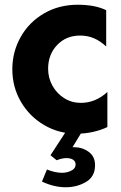

<svg xmlns="http://www.w3.org/2000/svg" viewBox="-20 -552 512 810"><path d="M308 -532Q228 -532 165 -495Q102 -458 67 -395.5Q32 -333 32 -260Q32 -185 68 -123Q104 -61 166 -24.5Q228 12 304 12Q339 12 372.5 4.5Q406 -3 433 -16V-164Q383 -118 321 -118Q283 -118 251.5 -137.5Q220 -157 201.5 -190Q183 -223 183 -262Q183 -322 221 -362Q259 -402 318 -402Q350 -402 376.5 -390.5Q403 -379 428 -356V-509Q381 -532 308 -532ZM328 0H260L193 103L219 124Q242 115 260 115Q278 115 288.5 122Q299 129 299 142Q299 159 280.5 168Q262 177 242 177Q212 177 178 163L157 214Q208 238 257 238Q305 238 343 215.5Q381 193 381 145Q381 108 354 88.5Q327 69 293 69H286Z"/></svg>

Font: Geom
Style: Bold
Weight: 700
Version: Version 1.102